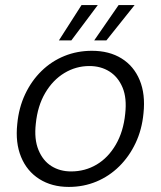

<svg xmlns="http://www.w3.org/2000/svg" viewBox="-20 -724 633 756"><path d="M251 12Q184 12 135 -19Q86 -50 63 -106Q40 -162 48 -236Q54 -300 79 -353Q104 -406 143.5 -444.5Q183 -483 233.5 -503.5Q284 -524 342 -524Q410 -524 458.5 -494Q507 -464 530 -408.5Q553 -353 545 -278Q539 -214 514 -161Q489 -108 449.5 -69Q410 -30 359.5 -9Q309 12 251 12ZM260 -49Q315 -49 360.5 -76Q406 -103 436 -154.5Q466 -206 473 -276Q480 -338 462.5 -379.5Q445 -421 411 -442.5Q377 -464 332 -464Q279 -464 233.5 -436.5Q188 -409 158 -358Q128 -307 121 -237Q114 -176 131.5 -133.5Q149 -91 182.5 -70Q216 -49 260 -49ZM351 -565 447 -704H510L399 -565ZM212 -565 301 -704H365L261 -565Z"/></svg>

Font: DM Sans 12pt Light
Style: Italic
Weight: 300
Italic angle: -10°
Version: Version 4.004;gftools[0.9.30]